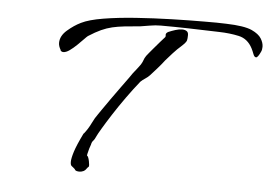

<svg xmlns="http://www.w3.org/2000/svg" viewBox="-48 -694 1074 765"><g transform="rotate(5 489.5 -311.5)"><path d="M190 -461Q182 -461 178 -468H179Q170 -483 170 -496Q170 -524 196.5 -547Q223 -570 250 -583Q280 -598 337.5 -607.5Q395 -617 466 -622Q537 -627 609 -629Q681 -631 741 -631Q767 -631 788.5 -631Q810 -631 827 -630Q899 -628 930 -614Q958 -601 968.5 -584Q979 -567 979 -551Q979 -539 975 -531Q964 -507 957 -507Q950 -507 945.5 -519Q941 -531 936 -541Q917 -578 880.5 -586Q844 -594 801 -595Q741 -597 681 -598.5Q621 -600 568 -600Q546 -600 524 -596Q502 -592 487 -590Q450 -587 423.5 -584Q397 -581 375.5 -576Q354 -571 332 -561Q310 -551 282 -533Q278 -530 267.5 -519Q257 -508 243 -494.5Q229 -481 215 -471Q201 -461 190 -461ZM294 8Q285 8 279 4Q277 1 275.5 -1Q274 -3 271 -5Q268 -8 263 -11.5Q258 -15 258 -28Q258 -42 266.5 -69Q275 -96 299 -145H300Q316 -165 327 -188Q338 -211 350 -227Q352 -230 364.5 -248Q377 -266 394.5 -291Q412 -316 430 -340.5Q448 -365 460.5 -382.5Q473 -400 474 -402Q476 -404 484.5 -415Q493 -426 493 -426Q505 -441 508 -449Q511 -457 514.5 -465Q518 -473 531 -488Q535 -493 547 -507Q559 -521 571 -535Q583 -549 587 -553Q592 -557 590.5 -564Q589 -571 599 -577Q613 -583 627.5 -587.5Q642 -592 654 -592Q665 -592 672 -587.5Q679 -583 679 -572V-571Q679 -558 677 -550Q675 -542 655 -524Q643 -514 624.5 -494Q606 -474 597 -463Q585 -447 569.5 -429.5Q554 -412 544 -401Q535 -391 524.5 -384.5Q514 -378 506 -370Q481 -339 454.5 -302Q428 -265 405.5 -230Q383 -195 368.5 -170.5Q354 -146 352 -141Q345 -125 339.5 -119.5Q334 -114 332 -103Q330 -99 326.5 -87Q323 -75 321 -65.5Q319 -56 321 -58Q326 -54 329.5 -37Q333 -20 331 -15Q326 -11 322 -5Q318 1 312 4Q304 8 294 8Z"/></g></svg>

Font: Vujahday Script
Style: Regular
Weight: 400
Designer: Robert E. Leuschke
Foundry: Robert E. Leuschke
Version: Version 1.010; ttfautohint (v1.8.3)